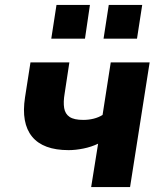

<svg xmlns="http://www.w3.org/2000/svg" viewBox="-20 -755 660 775"><path d="M348 0 376 -175Q349 -162 317 -155.5Q285 -149 257 -149Q154 -149 109.5 -203.5Q65 -258 81 -362L103 -503H260L241 -378Q235 -343 239 -319Q243 -295 261 -283Q279 -271 316 -271Q338 -271 358 -276Q378 -281 394 -291L427 -503H584L505 0ZM398 -599 419 -735H554L533 -599ZM187 -599 208 -735H343L323 -599Z"/></svg>

Font: Nunito Sans 7pt SemiCondensed ExtraBold
Style: Italic
Weight: 800
Width: 4
Italic angle: -9°
Designer: Vernon Adams
Foundry: Vernon Adams
Version: Version 3.101;gftools[0.9.27]